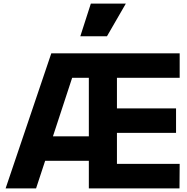

<svg xmlns="http://www.w3.org/2000/svg" viewBox="-20 -1039 1033 1059"><path d="M570 -839 674 -1019H481L423 -839ZM179 0 229 -152H470V0H970L971 -135H625V-306H951V-441H625V-610H971V-745H263L11 0ZM378 -610H470V-287H272Z"/></svg>

Font: Plus Jakarta Sans ExtraBold
Style: Regular
Weight: 800
Designer: Gumpita Rahayu
Foundry: Tokotype
Version: Version 2.071;gftools[0.9.30]